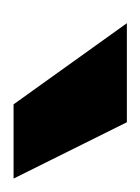

<svg xmlns="http://www.w3.org/2000/svg" viewBox="18 -808 207 283"><g transform="rotate(90 121.5 -666.5)"><path d="M133.8 -583 14.2 -750H160.2L243.2 -583Z"/></g></svg>

Font: Orkney
Style: Bold
Weight: 700
Designer: Samuel Oakes and Alfredo Marco Pradil
Foundry: Alfredo Marco Pradil
Version: 1.0